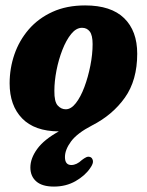

<svg xmlns="http://www.w3.org/2000/svg" viewBox="-20 -476 542 708"><path d="M294 -456Q389.5 -456 437.8 -409Q486 -362 486 -278Q486 -180 440.5 -116Q395 -52 319.5 -13.5Q264.5 15 242 45.5Q219.5 76 219.5 103Q219.5 132.5 243 132.5Q262.5 132.5 282 114Q291 107 298 103.8Q305 100.5 312.5 103Q320 105.5 322.5 116Q325 126.5 312.5 144Q294 171.5 258.8 191.8Q223.5 212 179 212Q135.5 212 113.8 193Q92 174 92 141.5Q92 108 117.2 73.2Q142.5 38.5 197 8.5Q107.5 8 61.5 -39.5Q15.5 -87 15.5 -168.5Q15.5 -224 33.2 -275.5Q51 -327 86.2 -367.8Q121.5 -408.5 173.5 -432.2Q225.5 -456 294 -456ZM222.5 -73Q242 -73 259.8 -95.8Q277.5 -118.5 291.2 -155.2Q305 -192 313.2 -234Q321.5 -276 321.5 -313.5Q321.5 -346 311 -359.8Q300.5 -373.5 282.5 -373.5Q261 -373.5 242.5 -350.8Q224 -328 210 -292Q196 -256 188.2 -216Q180.5 -176 180.5 -141Q180 -101 192.8 -87Q205.5 -73 222.5 -73Z"/></svg>

Font: Fraunces 144pt SuperSoft
Style: Bold Italic
Weight: 700
Italic angle: -16°
Version: Version 1.000;[0bf87f6ff]